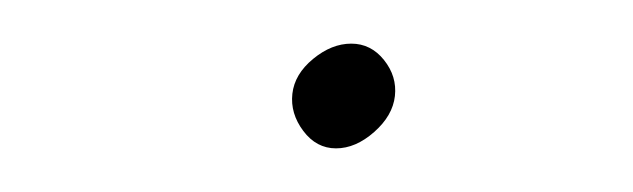

<svg xmlns="http://www.w3.org/2000/svg" viewBox="-20 -270 290 88"><path d="M114 -227Q113 -218 119 -210Q125 -202 134 -202Q143 -202 151.5 -209.5Q160 -217 161 -226Q162 -235 156 -242.5Q150 -250 141 -250Q132 -250 123.5 -243Q115 -236 114 -227Z"/></svg>

Font: Jost* 200 Thin Italic
Style: Italic
Weight: 200
Italic angle: -10°
Version: Version 3.200; ttfautohint (v0.97) -l 8 -r 50 -G 200 -x 14 -